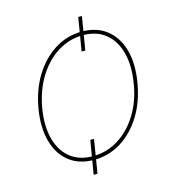

<svg xmlns="http://www.w3.org/2000/svg" viewBox="-131 -930 1003 1128"><g transform="rotate(-15 370.5 -365.5)"><path d="M354.5 -109.4 321.3 93.8H297.9L332 -109.4ZM472.7 -825.2 439.5 -624H417L450.2 -825.2ZM686.5 -363.3Q668.5 -252.4 616.7 -168.2Q564.9 -84 489.5 -37.1Q414.1 9.8 324.2 9.8Q232.9 9.8 173.3 -37.4Q113.8 -84.5 90.3 -168.7Q66.9 -252.9 85 -363.3Q103.5 -474.6 155.5 -558.8Q207.5 -643.1 283.2 -690.2Q358.9 -737.3 448.2 -737.3Q537.6 -737.3 597.7 -690.4Q657.7 -643.6 681.6 -559.3Q705.6 -475.1 686.5 -363.3ZM664.1 -363.3Q681.6 -469.2 660.6 -548.1Q639.6 -627 585.7 -670.9Q531.7 -714.8 449.2 -714.8Q365.7 -714.8 294.9 -670.7Q224.1 -626.5 175 -547.4Q126 -468.3 107.4 -363.3Q89.8 -258.3 110.6 -179.2Q131.3 -100.1 185.8 -56.4Q240.2 -12.7 323.2 -12.7Q407.7 -12.7 478.8 -57.1Q549.8 -101.6 598.6 -180.7Q647.5 -259.8 664.1 -363.3Z"/></g></svg>

Font: Inter Tight Thin
Style: Italic
Weight: 250
Italic angle: -9.39999°
Designer: Rasmus Andersson
Foundry: rsms
Version: Version 3.004